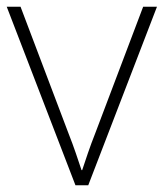

<svg xmlns="http://www.w3.org/2000/svg" viewBox="-20 -550 486 570"><path d="M204 0 0 -530H41L183 -155Q196 -122 205 -95.5Q214 -69 222 -45H224Q232 -69 241 -95.5Q250 -122 263 -155L405 -530H446L242 0Z"/></svg>

Font: Noto Sans Lao Looped ExtraLight
Style: Regular
Weight: 200
Designer: Mark Frömberg, Ben Mitchell
Foundry: The Fontpad Ltd
Version: Version 1.002; ttfautohint (v1.8.4.7-5d5b)